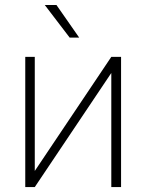

<svg xmlns="http://www.w3.org/2000/svg" viewBox="-20 -759 593 779"><path d="M121.1 -65.4 431.6 -528.3H471.2V0H431.6V-462.9L121.1 0H82.5V-528.3H121.1ZM209 -738.8 301.3 -606.4H262.7L161.6 -738.8Z"/></svg>

Font: Roboto ExtraLight
Style: Regular
Weight: 250
Designer: Christian Robertson
Foundry: Google
Version: Version 3.009; 2024